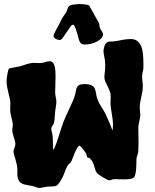

<svg xmlns="http://www.w3.org/2000/svg" viewBox="-20 -904 757 940"><path d="M682.1 -574.2Q682.1 -563.5 679 -552.7Q675.8 -542 675.8 -532.2Q675.8 -518.6 677.5 -505.9Q679.2 -493.2 679.2 -481Q679.2 -467.3 676.8 -454.3Q674.3 -441.4 671.6 -428.7Q668.9 -416 666.5 -403.3Q664.1 -390.6 664.1 -377.9Q664.1 -369.1 665.5 -360.1Q667 -351.1 667 -342.8Q667 -334 665.5 -326.4Q664.1 -318.8 662.1 -311Q660.2 -303.2 658.7 -294.7Q657.2 -286.1 657.2 -275.9Q657.2 -257.3 657.7 -239.5Q658.2 -221.7 658.2 -202.1Q658.2 -193.8 657.7 -184.8Q657.2 -175.8 657.2 -166Q657.2 -156.7 652.6 -144.8Q647.9 -132.8 647.9 -120.1Q647.9 -111.8 647.7 -99.1Q647.5 -86.4 646.2 -73.7Q645 -61 642.6 -50.5Q640.1 -40 636.2 -36.1Q629.9 -29.8 616.5 -27.8Q603 -25.9 587.9 -25.9Q574.2 -25.9 561.5 -26.4Q548.8 -26.9 540 -26.9Q533.2 -26.9 526.1 -23.9Q519 -21 515.1 -21Q510.7 -21.5 501.5 -26.1Q492.2 -30.8 482.7 -36.6Q473.1 -42.5 464.8 -48.3Q456.5 -54.2 454.1 -58.1Q449.2 -64 446.8 -72Q444.3 -80.1 441.7 -89.6Q439 -99.1 434.3 -109.1Q429.7 -119.1 419.9 -128.9Q417.5 -131.3 413.1 -131.8Q408.7 -132.3 407.2 -134.8Q404.8 -138.7 404.3 -144Q403.8 -149.4 400.9 -153.8Q399.9 -155.8 395.3 -161.9Q390.6 -168 385.5 -174.3Q380.4 -180.7 375.7 -185.8Q371.1 -190.9 370.1 -190.9Q364.3 -190.4 358.2 -179.9Q352.1 -169.4 346.2 -155.8Q340.3 -142.1 335.4 -128.9Q330.6 -115.7 327.1 -109.9Q324.7 -106 318.8 -101.8Q313 -97.7 312 -95.2Q302.2 -77.6 295.7 -58.3Q289.1 -39.1 277.8 -21Q270 -8.3 264.9 -2.2Q259.8 3.9 253.7 6.1Q247.6 8.3 238.3 8.5Q229 8.8 212.9 9.8Q202.6 10.7 191.7 13.4Q180.7 16.1 172.9 16.1Q164.1 16.1 156 12.2Q147.9 8.3 139.2 6.8Q122.6 3.4 108.9 1.2Q95.2 -1 85.4 -6.6Q75.7 -12.2 70.3 -23.4Q64.9 -34.7 64.9 -55.2V-74.2Q64.9 -85.9 62 -99.4Q59.1 -112.8 55.4 -125Q51.8 -137.2 48.8 -147.2Q45.9 -157.2 45.9 -163.1Q45.9 -165.5 47.4 -169.9Q48.8 -174.3 50.5 -179.2Q52.2 -184.1 53.7 -189.5Q55.2 -194.8 55.2 -199.2Q55.2 -206.5 52.7 -214.8Q50.3 -223.1 47.6 -231.9Q44.9 -240.7 42.5 -250.2Q40 -259.8 40 -270Q40 -275.4 41.5 -281.5Q43 -287.6 43 -293Q42.5 -301.3 40.5 -310.3Q38.6 -319.3 36.1 -328.9Q33.7 -338.4 31.7 -348.4Q29.8 -358.4 29.8 -369.1Q29.8 -376.5 30.3 -384.3Q30.8 -392.1 30.8 -398.9Q30.8 -409.2 27.8 -421.6Q24.9 -434.1 21.5 -448Q18.1 -461.9 15.1 -476.8Q12.2 -491.7 12.2 -505.9Q12.2 -514.2 13.4 -523.9Q14.6 -533.7 16.4 -542.5Q18.1 -551.3 20 -558.3Q22 -565.4 23.9 -567.9Q25.9 -569.3 32.5 -570.8Q39.1 -572.3 47.6 -573.7Q56.2 -575.2 65.2 -576.7Q74.2 -578.1 80.1 -580.1Q97.2 -585.4 112.3 -590.3Q127.4 -595.2 143.1 -596.2Q150.4 -596.2 158.4 -595.7Q166.5 -595.2 173.8 -595.2Q188 -595.2 200.7 -599.6Q213.4 -604 224.1 -604Q232.9 -604 238.5 -597.9Q244.1 -591.8 247.1 -581.5Q250 -571.3 251 -558.1Q252 -544.9 252 -530.8Q252 -509.8 251 -488.8Q250 -467.8 250 -452.1Q250 -440.9 252.9 -429Q255.9 -417 255.9 -405.8Q255.9 -394.5 253.4 -381.6Q251 -368.7 250 -357.9Q248.5 -342.8 247.6 -327.6Q246.6 -312.5 244.1 -301.8Q241.7 -294.9 236.8 -288.3Q231.9 -281.7 231 -273.9Q231 -268.1 233.4 -260Q235.8 -252 236.8 -243.2Q239.3 -224.1 239 -204.8Q238.8 -185.5 241.2 -168.9Q248.5 -182.6 254.6 -199.2Q260.7 -215.8 266.4 -233.4Q272 -251 277.6 -269.3Q283.2 -287.6 290 -305.2Q295.9 -320.8 303.7 -338.1Q311.5 -355.5 319.6 -372.3Q327.6 -389.2 334.7 -405.3Q341.8 -421.4 346.2 -435.1Q349.6 -446.8 351.1 -457Q352.5 -467.3 356 -475.1Q359.4 -482.9 367.2 -487.5Q375 -492.2 392.1 -492.2Q416.5 -492.2 427.7 -486.6Q439 -481 443.6 -470.9Q448.2 -460.9 450 -447.5Q451.7 -434.1 457 -418.9Q462.9 -400.9 475.1 -382.8Q487.3 -364.7 497.1 -345.2Q506.8 -325.2 515.1 -304.9Q523.4 -284.7 530.8 -265.1Q531.7 -272 532.5 -278.1Q533.2 -284.2 533.2 -291Q533.2 -305.7 531.2 -320.1Q529.3 -334.5 527.1 -348.6Q524.9 -362.8 522.9 -376.2Q521 -389.6 521 -402.8Q521 -409.7 521.5 -417Q522 -424.3 522 -431.2Q522 -446.3 517.1 -458.7Q512.2 -471.2 506.6 -482.2Q501 -493.2 496.1 -503.7Q491.2 -514.2 491.2 -525.9Q491.2 -535.6 493.2 -551.8Q495.1 -567.9 495.1 -585.9Q495.1 -606.9 491 -624.5Q486.8 -642.1 486.8 -654.8Q486.8 -657.2 486.8 -658.9Q486.8 -660.6 487.8 -663.1Q490.7 -681.2 496.3 -689Q502 -696.8 509.5 -699Q517.1 -701.2 527.1 -700.9Q537.1 -700.7 548.8 -703.1Q554.2 -703.6 562 -705.3Q569.8 -707 579.3 -708.7Q588.9 -710.4 599.1 -711.7Q609.4 -712.9 619.1 -712.9Q639.6 -712.9 652.1 -703.4Q664.6 -693.8 671.1 -677.7Q677.7 -661.6 679.9 -639.6Q682.1 -617.7 682.1 -592.8ZM484.4 -735.4Q484.4 -725.6 476.1 -716.6Q467.8 -707.5 454.8 -700.7Q441.9 -693.8 426.3 -689.9Q410.6 -686 396 -686Q384.3 -686 378.4 -690.2Q372.6 -694.3 369.4 -701.7Q366.2 -709 364 -718.5Q361.8 -728 358.4 -738.3Q358.4 -738.8 356.4 -745.6Q354.5 -752.4 351.6 -760.5Q348.6 -768.6 345.2 -775.4Q341.8 -782.2 339.4 -783.2Q332 -783.2 323.5 -771.5Q314.9 -759.8 305.7 -745.6Q296.4 -731.4 287.8 -719.7Q279.3 -708 272 -708Q268.1 -708 263.2 -709.5Q258.3 -710.9 253.4 -713.4Q248.5 -715.8 245.4 -719.5Q242.2 -723.1 242.2 -727.1Q242.2 -731.9 245.8 -740.2Q249.5 -748.5 254.4 -757.6Q259.3 -766.6 264.4 -775.4Q269.5 -784.2 272 -790Q281.7 -812.5 290 -823.5Q298.3 -834.5 304.2 -844.2Q306.6 -848.1 308.1 -852.8Q309.6 -857.4 311 -861.8Q312.5 -866.2 314.7 -869.9Q316.9 -873.5 321.3 -876Q324.7 -878.4 330.6 -879.9Q336.4 -881.3 343.3 -882.1Q350.1 -882.8 356.9 -883.3Q363.8 -883.8 368.2 -884.3Q371.6 -884.3 378.4 -884Q385.3 -883.8 392.8 -882.8Q400.4 -881.8 407.2 -880.4Q414.1 -878.9 417 -876Q425.3 -861.3 433.6 -846.7Q440.4 -834 448.2 -820.1Q456.1 -806.2 462.4 -795.4Q466.3 -789.1 466.6 -781.5Q466.8 -773.9 469.2 -767.1Q473.1 -758.8 478.8 -750.7Q484.4 -742.7 484.4 -735.4Z"/></svg>

Font: Freckle Face
Style: Regular
Weight: 400
Designer: Astigmatic (AOETI)
Foundry: Astigmatic (AOETI)
Version: Version 1.000